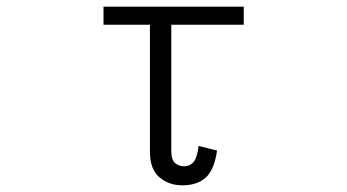

<svg xmlns="http://www.w3.org/2000/svg" viewBox="-20 -502 1040 575"><path d="M710 -428H493V-50Q493 -23 504.5 -13.5Q516 -4 531 -4Q548 -4 559 -16Q570 -28 575 -65L630 -51Q622 6 596.5 29.5Q571 53 526 53Q486 53 457.5 29Q429 5 429 -48V-428H290V-482H710Z"/></svg>

Font: NanumGothicCoding
Style: Regular
Weight: 400
Monospace: yes
Designer: Kwon Bruce; Nicolas Noh; Sung-woo Choi; Go-un Cha; Soo-hyun Park;
Foundry: NHN Corporation
Version: Version 2.000;PS 1;hotconv 1.0.49;makeotf.lib2.0.14853